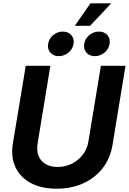

<svg xmlns="http://www.w3.org/2000/svg" viewBox="-20 -1123 774 1154"><path d="M320.3 11.2Q228 11.2 164.3 -23.4Q100.6 -58.1 72.5 -119.1Q44.4 -180.2 57.1 -259.3L134.8 -727.5H282.7L206.1 -261.7Q199.2 -218.8 211.4 -187Q223.6 -155.3 253.2 -137.5Q282.7 -119.6 326.7 -119.6Q374.5 -119.6 413.6 -139.9Q452.6 -160.2 478.5 -194.3Q504.4 -228.5 511.2 -271.5L586.4 -727.5H734.4L655.8 -249.5Q642.6 -170.4 596.7 -111.8Q550.8 -53.2 480 -21Q409.2 11.2 320.3 11.2ZM550.3 -785.6Q517.6 -785.6 499.3 -806.9Q481 -828.1 486.3 -859.4Q491.2 -890.6 516.8 -911.9Q542.5 -933.1 574.7 -933.1Q606.9 -933.1 625.5 -911.9Q644 -890.6 638.7 -859.4Q633.8 -828.1 608.2 -806.9Q582.5 -785.6 550.3 -785.6ZM333 -785.6Q300.8 -785.6 282.5 -806.9Q264.2 -828.1 269.5 -859.4Q274.4 -890.6 299.8 -911.9Q325.2 -933.1 357.4 -933.1Q390.1 -933.1 408.7 -911.9Q427.2 -890.6 421.9 -859.4Q417 -828.1 391.4 -806.9Q365.7 -785.6 333 -785.6ZM429.7 -967.8 523.4 -1103H648.4L521.5 -967.8Z"/></svg>

Font: Inter 24pt
Style: Bold Italic
Weight: 700
Italic angle: -9.3988°
Version: Version 4.001;git-66647c0bb